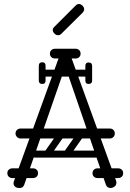

<svg xmlns="http://www.w3.org/2000/svg" viewBox="-20 -945 654 965"><path d="M536 0Q529 0 522.5 -3.5Q516 -7 512 -17L324 -564Q320 -578 317 -583Q314 -588 308 -588Q300 -588 292 -564L102 -17Q96 0 79 0Q63 0 55.5 -7Q48 -14 48 -24Q48 -28 50 -34L276 -656Q278 -662 281 -662Q284 -662 295.5 -662Q307 -662 319 -662Q331 -662 333 -662Q336 -662 338 -657L563 -38Q565 -32 565 -27Q565 -14 555 -7Q545 0 536 0ZM83 -249Q73 -249 65.5 -256.5Q58 -264 58 -274Q58 -285 65.5 -292Q73 -299 83 -299H532Q543 -299 550 -292Q557 -285 557 -274Q557 -264 550 -256.5Q543 -249 532 -249ZM17 -75Q17 -86 24 -92Q31 -99 43 -99H92Q104 -99 111 -93Q118 -86 118 -75Q118 -63 111 -56Q104 -50 92 -50H43Q31 -50 24 -57Q17 -63 17 -75ZM171 -75Q171 -63 164 -57Q157 -50 145 -50H96Q85 -50 77 -56Q70 -63 70 -75Q70 -86 77 -93Q85 -99 96 -99H145Q157 -99 164 -92Q171 -86 171 -75ZM445 -75Q445 -86 452 -92Q459 -99 471 -99H520Q532 -99 539 -93Q546 -86 546 -75Q546 -63 539 -56Q532 -50 520 -50H471Q459 -50 452 -57Q445 -63 445 -75ZM599 -75Q599 -63 592 -57Q585 -50 573 -50H524Q513 -50 505 -56Q498 -63 498 -75Q498 -86 505 -93Q513 -99 524 -99H573Q585 -99 592 -92Q599 -86 599 -75ZM231 -675Q231 -687 238 -693Q245 -700 257 -700H306Q318 -700 325 -694Q332 -687 332 -675Q332 -664 325 -657Q318 -651 306 -651H257Q245 -651 238 -658Q231 -664 231 -675ZM385 -675Q385 -664 378 -658Q371 -651 359 -651H310Q299 -651 291 -657Q284 -664 284 -675Q284 -687 291 -694Q299 -700 310 -700H359Q371 -700 378 -693Q385 -687 385 -675ZM428 -577Q428 -560 411 -560H207Q190 -560 190 -577Q190 -595 206 -595H410Q428 -595 428 -577ZM425 -523Q409 -523 409 -540V-574Q409 -583 413 -587Q417 -591 426 -591Q436 -591 440 -587Q443 -584 443 -575V-541Q443 -523 425 -523ZM425 -631Q443 -631 443 -613V-579Q443 -570 440 -567Q436 -563 426 -563Q417 -563 413 -567Q409 -571 409 -580V-614Q409 -631 425 -631ZM209 -540Q209 -523 193 -523Q175 -523 175 -541V-575Q175 -584 178 -587Q182 -591 192 -591Q201 -591 205 -587Q209 -583 209 -574ZM175 -614Q175 -632 193 -632Q209 -632 209 -615V-581Q209 -572 205 -568Q201 -564 192 -564Q182 -564 178 -568Q175 -571 175 -580ZM306 -159Q293 -169 302 -182L368 -276Q377 -290 393 -279Q406 -269 397 -256L331 -162Q327 -157 320.5 -155.5Q314 -154 306 -159ZM208 -159Q195 -169 204 -182L270 -276Q279 -290 295 -279Q308 -269 299 -256L233 -162Q229 -157 222.5 -155.5Q216 -154 208 -159ZM504 -266Q504 -249 487 -249H155Q138 -249 138 -266Q138 -284 154 -284H486Q504 -284 504 -266ZM504 -170Q504 -153 487 -153H155Q138 -153 138 -170Q138 -188 154 -188H486Q504 -188 504 -170ZM287 -774Q281 -768 272 -768Q262 -768 254 -776Q245 -785 245 -794Q245 -802 252 -809L359 -916Q368 -925 377 -925Q386 -925 395 -916Q403 -908 403 -898Q403 -889 394 -880Z"/></svg>

Font: Agu Display
Style: Regular
Weight: 400
Designer: Oluwaseun Badejo
Version: Version 1.103